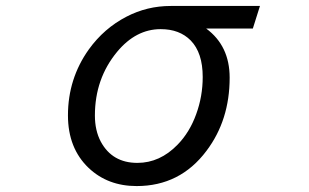

<svg xmlns="http://www.w3.org/2000/svg" viewBox="-20 -585 1040 647"><path d="M856 -564.9 832 -488.8H674.8Q753.9 -430.7 753.9 -323.2Q753.9 -180.2 675.8 -76.7Q586.9 42 440.4 42Q343.3 42 278.8 -19Q209 -85.4 209 -196.3Q209 -319.8 279.3 -418.5Q330.6 -489.7 406.2 -528.8Q475.6 -564.9 555.2 -564.9ZM521.5 -486.8Q438 -486.8 374.5 -410.2Q299.8 -319.8 299.8 -195.8Q299.8 -145 319.8 -107.4Q358.4 -36.1 442.9 -36.1Q519 -36.1 578.6 -97.7Q619.1 -139.2 641.1 -200.2Q663.1 -260.3 663.1 -325.7Q663.1 -407.2 622.6 -448.7Q585 -486.8 521.5 -486.8Z"/></svg>

Font: FORM UDPGothic
Style: Regular
Weight: 400
Foundry: Pronama LLC
Version: Version 1.05101